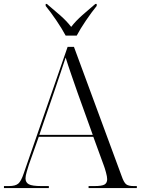

<svg xmlns="http://www.w3.org/2000/svg" viewBox="-22 -951 720 971"><path d="M-2 0V-10H23Q56 -10 70.5 -22.5Q85 -35 98 -74L320 -714H352L593 -61Q604 -29 615.5 -19.5Q627 -10 654 -10H670V0H426V-10H456Q494 -10 507 -18Q520 -26 520 -45Q520 -57 514 -79Q508 -101 503 -114L450 -259H174L124 -118Q120 -105 113.5 -83.5Q107 -62 107 -49Q107 -28 124 -19Q141 -10 187 -10H225V0ZM177 -269H447L370 -483Q354 -529 337.5 -576.5Q321 -624 310 -660Q299 -626 284 -582Q269 -538 255 -496ZM310 -771Q292 -805 263.5 -847Q235 -889 209 -921V-931H215Q246 -905 280.5 -875Q315 -845 338 -815Q361 -845 395 -875Q429 -905 460 -931H467V-921Q441 -889 412.5 -847Q384 -805 366 -771Z"/></svg>

Font: Noto Serif Display Light
Style: Regular
Weight: 300
Designer: Monotype Design Team
Foundry: Monotype Imaging Inc.
Version: Version 2.009